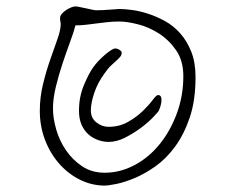

<svg xmlns="http://www.w3.org/2000/svg" viewBox="-20 -594 741 598"><path d="M589 -354Q589 -281 571 -228Q553 -175 525 -137Q497 -99 463.5 -75.5Q430 -52 398.5 -39Q367 -26 342 -21Q317 -16 306 -16Q266 -16 229.5 -34Q193 -52 165 -83.5Q137 -115 120.5 -157.5Q104 -200 104 -249Q104 -291 114 -332Q124 -373 136.5 -408.5Q149 -444 159 -472.5Q169 -501 169 -518Q169 -523 168 -527.5Q167 -532 167 -537Q167 -545 173 -551.5Q179 -558 186.5 -563Q194 -568 202 -571Q210 -574 214 -574Q220 -574 229 -572Q238 -570 248 -568Q258 -566 266.5 -564Q275 -562 280 -562Q288 -562 300 -562.5Q312 -563 323 -564Q336 -565 351 -566Q367 -566 390.5 -563Q414 -560 440.5 -551.5Q467 -543 493.5 -528.5Q520 -514 541 -490.5Q562 -467 575.5 -433.5Q589 -400 589 -354ZM306 -56Q354 -56 398.5 -79.5Q443 -103 476.5 -144Q510 -185 530.5 -240Q551 -295 551 -357Q551 -405 528.5 -437.5Q506 -470 474.5 -490Q443 -510 409 -518.5Q375 -527 352 -527Q332 -527 314.5 -525Q297 -523 281 -521Q265 -519 249 -517Q233 -515 215 -515Q210 -495 198.5 -464Q187 -433 175 -397Q163 -361 154 -324Q145 -287 145 -256Q145 -226 155 -191Q165 -156 185.5 -126Q206 -96 236 -76Q266 -56 306 -56ZM483 -283Q483 -274 480 -264Q477 -254 474 -248Q472 -245 457.5 -229.5Q443 -214 420.5 -197Q398 -180 371 -166Q344 -152 318 -152Q303 -152 286.5 -157.5Q270 -163 256.5 -174.5Q243 -186 234.5 -204.5Q226 -223 226 -249Q226 -292 241 -328Q256 -364 270 -384Q277 -394 287 -404.5Q297 -415 307 -423.5Q317 -432 325.5 -437.5Q334 -443 338 -443Q346 -443 352.5 -438.5Q359 -434 359 -430Q359 -423 355 -418Q351 -413 344 -406.5Q337 -400 327 -391Q317 -382 306 -366Q284 -336 273.5 -304.5Q263 -273 263 -250Q263 -226 280.5 -212.5Q298 -199 318 -199Q352 -199 379 -214.5Q406 -230 425 -248.5Q444 -267 455.5 -282.5Q467 -298 472 -298Q483 -298 483 -283Z"/></svg>

Font: Reenie Beanie
Style: Regular
Weight: 500
Designer: James Grieshaber
Foundry: James Grieshaber
Version: Version 1.000